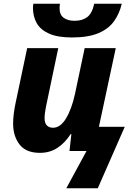

<svg xmlns="http://www.w3.org/2000/svg" viewBox="-20 -806 708 1025"><path d="M364 -606Q288 -606 242 -626.5Q196 -647 176 -682.5Q156 -718 156 -764Q156 -774 158 -786H300Q298 -772 298 -762Q298 -727 320 -711Q342 -695 378 -695Q420 -695 446 -715Q472 -735 483 -786H630Q618 -734 589 -693Q560 -652 505.5 -629Q451 -606 364 -606ZM334 199 442 0H351L361 -90H357Q327 -43 286.5 -16.5Q246 10 193 10Q119 10 84.5 -34.5Q50 -79 50 -147Q50 -170 53.5 -198.5Q57 -227 63 -255L125 -549H291L226 -239Q223 -224 220.5 -207Q218 -190 218 -175Q218 -149 230 -136.5Q242 -124 263 -124Q302 -124 332 -173Q362 -222 380 -303L432 -549H598L508 -129H646L502 199Z"/></svg>

Font: Noto Sans ExtraBold
Style: Italic
Weight: 800
Italic angle: -12°
Designer: Monotype Design Team
Foundry: Monotype Imaging Inc.
Version: Version 2.013; ttfautohint (v1.8.4.7-5d5b)